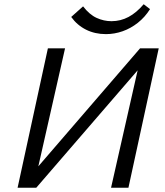

<svg xmlns="http://www.w3.org/2000/svg" viewBox="-20 -886 780 906"><path d="M100 0 109 -41 641 -658H691L682 -615L151 0ZM63 0 206 -658H287L138 0ZM504 0 653 -658H729L586 0ZM480 -725Q428 -725 386 -746Q344 -767 316 -806L372 -856Q402 -817 436 -801.5Q470 -786 506 -786Q549 -786 586.5 -806Q624 -826 658 -866L688 -843Q664 -805 630.5 -778.5Q597 -752 558.5 -738.5Q520 -725 480 -725Z"/></svg>

Font: Ysabeau Infant Medium
Style: Italic
Weight: 500
Italic angle: -12°
Designer: Christian Thalmann (Catharsis Fonts)
Version: Version 2.001;gftools[0.9.30]; featfreeze: ss01,ss02,lnum